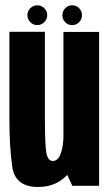

<svg xmlns="http://www.w3.org/2000/svg" viewBox="-20 -722 428 746"><path d="M261 0H365V-598H226.5V-74.5ZM154.5 -598.5H16.5V-258Q16.5 -154 27.5 -74.8Q38.5 4.5 128 4.5Q204.5 4.5 250 -52.5Q295.5 -109.5 295.5 -191.5L227 -205.5Q227 -154 216 -125.2Q205 -96.5 185.5 -96.5Q166.5 -96.5 160.5 -126.5Q154.5 -156.5 154.5 -260.5ZM125 -624.5Q140.5 -624.5 152 -635.8Q163.5 -647 163.5 -663Q163.5 -679 152 -690.2Q140.5 -701.5 125 -701.5Q109 -701.5 97.8 -690.2Q86.5 -679 86.5 -663Q86.5 -647 97.8 -635.8Q109 -624.5 125 -624.5ZM260 -624.5Q276.5 -624.5 287.5 -635.8Q298.5 -647 298.5 -663Q298.5 -679 287.5 -690.2Q276.5 -701.5 260 -701.5Q244.5 -701.5 233.5 -690.2Q222.5 -679 222.5 -663Q222.5 -647 233.2 -635.8Q244 -624.5 260 -624.5Z"/></svg>

Font: Anybody ExtraCondensed
Style: Bold
Weight: 700
Width: 2
Version: Version 1.113;gftools[0.9.25]